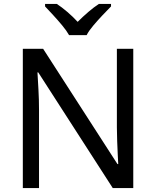

<svg xmlns="http://www.w3.org/2000/svg" viewBox="-20 -964 800 984"><path d="M663 0H558L176 -593H172Q174 -558 177 -506Q180 -454 180 -399V0H97V-714H201L582 -123H586Q585 -139 583.5 -171Q582 -203 580.5 -241Q579 -279 579 -311V-714H663ZM334 -784Q321 -807 299 -833.5Q277 -860 253 -886Q229 -912 211 -931V-944H271Q297 -927 325 -903Q353 -879 378 -852Q405 -879 433 -903Q461 -927 487 -944H549V-931Q530 -912 505.5 -886Q481 -860 458.5 -833.5Q436 -807 424 -784Z"/></svg>

Font: Noto Sans Tifinagh Ghat
Style: Regular
Weight: 400
Designer: JamraPatel
Foundry: JamraPatel LLC
Version: Version 2.006; ttfautohint (v1.8.4.7-5d5b)